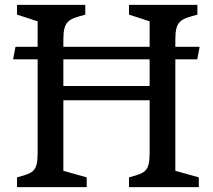

<svg xmlns="http://www.w3.org/2000/svg" viewBox="-20 -767 873 787"><path d="M49.8 0H335.4V-40L239.7 -66.9V-356H593.3V-142.6C593.3 -64 577.1 -58.6 508.8 -40V0H794.9V-40L698.7 -66.9V-523.9H788.6L798.3 -575.2H698.7V-604.5C698.7 -682.6 720.7 -688.5 789.1 -707V-747.1H508.8V-707L593.3 -679.7V-575.2H239.7V-604.5C239.7 -682.6 261.7 -688.5 329.6 -707V-747.1H49.8V-707L134.3 -679.7V-575.2H43.5L33.7 -523.9H134.3V-142.6C134.3 -64 118.2 -58.6 49.8 -40ZM239.7 -414.6V-523.9H593.3V-414.6Z"/></svg>

Font: Donegal One
Style: Regular
Weight: 400
Designer: Gary Lonergan
Foundry: Sorkin Type Co.
Version: Version 1.004